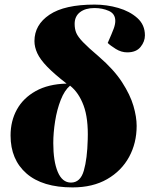

<svg xmlns="http://www.w3.org/2000/svg" viewBox="-20 -802 669 836"><path d="M296 14Q165 14 95.5 -46.5Q26 -107 26 -212Q26 -275 53.5 -325Q81 -375 135.5 -405.5Q190 -436 270 -438Q216 -480 185.5 -511.5Q155 -543 142.5 -570Q130 -597 130 -623Q130 -694 195.5 -738Q261 -782 392 -782Q445 -782 495 -767.5Q545 -753 578 -723.5Q611 -694 611 -648Q611 -621 592 -597.5Q573 -574 534 -574Q508 -574 484 -589Q460 -604 449 -615Q468 -658 475 -677Q482 -696 482 -711Q482 -742 454 -754.5Q426 -767 391 -767Q352 -767 328.5 -749Q305 -731 305 -698Q305 -676 312 -659Q319 -642 341.5 -618.5Q364 -595 410 -556Q476 -499 511.5 -444Q547 -389 561 -341Q575 -293 575 -254Q575 -179 542 -118.5Q509 -58 446.5 -22Q384 14 296 14ZM289 -7Q330 -7 345 -59Q360 -111 362 -195Q365 -286 344 -342.5Q323 -399 285 -429Q261 -409 244.5 -367Q228 -325 220 -274.5Q212 -224 212 -179Q212 -100 231.5 -53.5Q251 -7 289 -7Z"/></svg>

Font: Literata 72pt ExtraBold
Style: Italic
Weight: 800
Italic angle: -2°
Designer: Latin by Veronika Burian and Jose Scaglione. Greek by Irene Vlachou. Cyrillic by Vera Evstafieva
Foundry: TypeTogether
Version: Version 3.002